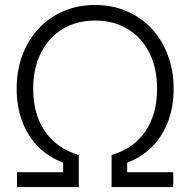

<svg xmlns="http://www.w3.org/2000/svg" viewBox="-20 -757 770 777"><path d="M48.8 0V-60.1H235.4V-98.6Q175.3 -121.6 133.3 -164.6Q91.3 -207.5 69.3 -266.8Q47.4 -326.2 47.4 -397.5Q47.4 -472.2 70.8 -534.2Q94.2 -596.2 136.7 -641.6Q179.2 -687 237.3 -711.9Q295.4 -736.8 364.7 -736.8Q434.6 -736.8 492.7 -711.9Q550.8 -687 593.3 -641.6Q635.7 -596.2 659.2 -533.9Q682.6 -471.7 682.6 -397.5Q682.6 -325.7 660.6 -266.6Q638.7 -207.5 596.9 -164.6Q555.2 -121.6 494.6 -98.6V-60.1H681.2V0H431.6V-129.9Q520 -155.3 567.9 -224.9Q615.7 -294.4 615.7 -397.5Q615.7 -481.9 584.2 -543.9Q552.7 -606 496.1 -639.9Q439.5 -673.8 365.2 -673.8Q290.5 -673.8 234.1 -639.9Q177.7 -606 146 -543.7Q114.3 -481.4 114.3 -397.5Q114.3 -294.9 162.1 -225.3Q210 -155.8 298.8 -129.9V0Z"/></svg>

Font: Inter 28pt Light
Style: Regular
Weight: 300
Designer: Rasmus Andersson
Foundry: rsms
Version: Version 4.001;git-66647c0bb